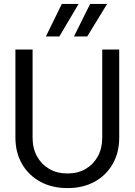

<svg xmlns="http://www.w3.org/2000/svg" viewBox="-20 -952 690 984"><path d="M326 12Q247 12 187 -20.5Q127 -53 93 -111.5Q59 -170 59 -247V-698H147V-247Q147 -192 169.5 -151Q192 -110 232 -86.5Q272 -63 326 -63Q380 -63 419.5 -86.5Q459 -110 481.5 -151Q504 -192 504 -247V-698H591V-247Q591 -170 557.5 -111.5Q524 -53 464.5 -20.5Q405 12 326 12ZM215 -765 297 -932H383L284 -765ZM359 -765 442 -932H529L427 -765Z"/></svg>

Font: Azeret Mono Thin Light
Style: Regular
Weight: 300
Version: Version 1.002